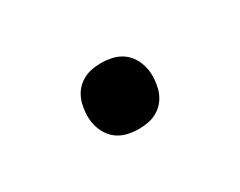

<svg xmlns="http://www.w3.org/2000/svg" viewBox="-40 -572 580 464"><g transform="rotate(-30 250.0 -340.0)"><path d="M250 -248Q236 -248 221.5 -251Q207 -254 195 -261.5Q183 -269 175 -280Q167 -291 162.5 -304.5Q158 -318 157.5 -333Q157 -348 160 -362Q162 -377 170 -391.5Q178 -406 191 -415.5Q204 -425 219 -428.5Q234 -432 250 -432Q264 -432 278.5 -429Q293 -426 305 -418.5Q317 -411 325 -400Q333 -389 337.5 -375.5Q342 -362 342.5 -347Q343 -332 340 -318Q338 -303 330 -288.5Q322 -274 309 -264.5Q296 -255 281 -251.5Q266 -248 250 -248Z"/></g></svg>

Font: Iosevka Aile Semibold
Style: Italic
Weight: 600
Italic angle: -9°
Designer: Belleve Invis
Foundry: Belleve Invis
Version: Version 31.1.0; ttfautohint (v1.8.4)